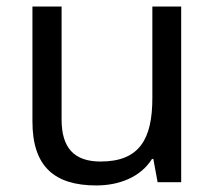

<svg xmlns="http://www.w3.org/2000/svg" viewBox="-20 -556 658 586"><path d="M533 -536H445V-257C445 -132 406 -63 287 -63C206 -63 168 -105 168 -191V-536H79V-185C79 -49 145 10 274 10C343 10 409 -15 444 -71H448L461 0H533Z"/></svg>

Font: Noto Sans Cypriot
Style: Regular
Weight: 400
Designer: Monotype Design Team
Foundry: Monotype Imaging Inc.
Version: Version 2.002